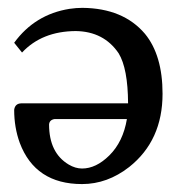

<svg xmlns="http://www.w3.org/2000/svg" viewBox="-20 -459 493 489"><path d="M303.2 -155.8H119.1Q106 -153.8 105 -142.1Q105 -69.8 154.8 -40Q171.9 -29.8 189 -29.8Q224.6 -29.8 258.3 -63Q293.5 -97.7 303.2 -155.8ZM36.1 -325.2 16.1 -350.1Q68.8 -422.4 157.2 -436.5Q174.3 -439 189.9 -439Q293.9 -438 349.1 -373Q394 -318.4 394 -220.2Q394 -101.1 309.1 -33.7Q253.4 9.8 189 9.8Q69.8 9.8 30.3 -95.2Q16.1 -134.3 16.1 -179.2Q18.1 -195.3 34.2 -195.8H306.2Q305.7 -284.7 282.2 -323.2Q244.6 -378.9 172.9 -379.9Q86.9 -379.4 36.1 -325.2Z"/></svg>

Font: Linux Biolinum Capitals O
Style: Small Caps
Weight: 400
Designer: Philipp H. Poll
Foundry: Philipp H. Poll
Version: Version 1.0.4